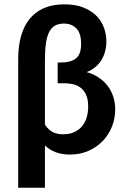

<svg xmlns="http://www.w3.org/2000/svg" viewBox="-20 -710 585 891"><path d="M303.7 7.3Q232.4 7.3 188.5 -35.2V161.1H64.5V-436.5Q64.5 -494.6 77.4 -541.5Q90.3 -588.4 116.7 -621.3Q143.1 -654.3 183.3 -672.1Q223.6 -689.9 278.8 -689.9Q330.6 -689.9 367.4 -675Q404.3 -660.2 428 -636Q451.7 -611.8 462.6 -580.8Q473.6 -549.8 473.6 -518.1Q473.6 -468.8 450.7 -431.2Q427.7 -393.6 382.3 -375.5Q414.1 -366.2 438.7 -349.6Q463.4 -333 480.2 -310.5Q497.1 -288.1 505.9 -260.5Q514.6 -232.9 514.6 -201.7Q514.6 -160.2 499.5 -122.3Q484.4 -84.5 456.8 -55.7Q429.2 -26.9 390.4 -9.8Q351.6 7.3 303.7 7.3ZM261.2 -419.9Q308.6 -419.9 332.5 -439Q356.4 -458 356.4 -506.3Q356.4 -555.7 334.5 -578.1Q312.5 -600.6 276.4 -600.6Q252.9 -600.6 236.1 -591.6Q219.2 -582.5 208.7 -562.5Q198.2 -542.5 193.4 -510.5Q188.5 -478.5 188.5 -432.6V-131.8Q204.1 -107.9 224.1 -97.4Q244.1 -86.9 272.5 -86.9Q303.2 -86.9 325.2 -97.2Q347.2 -107.4 361.3 -124.8Q375.5 -142.1 382.3 -165.5Q389.2 -189 389.2 -215.3Q389.2 -249.5 379.2 -270.8Q369.1 -292 353 -303.7Q336.9 -315.4 316.9 -319.6Q296.9 -323.7 276.4 -323.7H247.6V-419.9Z"/></svg>

Font: Carlito
Style: Bold
Weight: 700
Designer: Lukasz Dziedzic
Foundry: tyPoland Lukasz Dziedzic
Version: Version 1.104